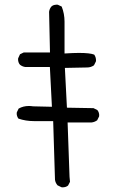

<svg xmlns="http://www.w3.org/2000/svg" viewBox="-20 -806 540 825"><path d="M248.5 -1Q263.2 -1 272.5 -8.8L280.8 -24.9L278.8 -46.4L270.5 -279.8H373.5Q386.2 -281.2 397.5 -289.1L405.8 -305.7Q406.2 -307.6 406.2 -311.8Q406.2 -315.9 404.5 -321.8Q402.8 -327.6 398.4 -333L381.8 -341.3L267.6 -343.3L258.8 -514.2L354.5 -516.1Q370.6 -516.1 383.8 -525.4L392.1 -542Q392.6 -543.9 392.6 -545.9Q392.6 -560.5 384.8 -571.3Q366.7 -578.6 319.3 -578.6Q295.9 -578.6 257.3 -576.2V-712.9Q257.3 -747.1 245.1 -777.8L228.5 -785.6Q226.6 -786.1 223.6 -786.1Q220.7 -786.1 216.8 -785.2Q207.5 -784.2 200.7 -777.8Q192.9 -768.6 190.9 -755.4L194.8 -580.6H82L65.9 -572.8L58.1 -555.7Q57.6 -553.7 57.6 -551.8Q57.6 -537.1 65.9 -527.8Q75.7 -520 88.4 -518.1H194.3L203.1 -347.2L122.1 -349.1Q112.8 -350.6 104 -350.6Q79.6 -350.6 60.1 -339.4L52.2 -323.2Q51.8 -321.3 51.8 -317.1Q51.8 -313 53.5 -307.4Q55.2 -301.8 59.1 -296.4Q90.3 -285.6 126 -285.6H208.5L216.3 -33.7Q217.8 -21 227.1 -9.8L244.1 -1.5Q246.6 -1 248.5 -1Z"/></svg>

Font: Bakudai
Style: ExtraLight
Weight: 200
Version: Version 1.48